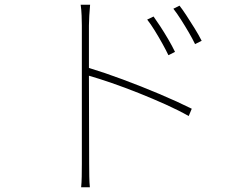

<svg xmlns="http://www.w3.org/2000/svg" viewBox="-20 -765 1040 814"><path d="M631 -695Q642 -680 659 -654Q676 -628 693 -599Q710 -570 722 -545L694 -531Q684 -552 668.5 -580Q653 -608 636 -635.5Q619 -663 604 -682ZM741 -741Q753 -726 770 -700Q787 -674 805 -645Q823 -616 835 -592L807 -578Q797 -599 781 -626.5Q765 -654 747.5 -681.5Q730 -709 715 -728ZM327 -69Q327 -78 327 -118.5Q327 -159 327 -218.5Q327 -278 327 -345Q327 -412 327 -475.5Q327 -539 327 -587.5Q327 -636 327 -657Q327 -673 326 -699Q325 -725 322 -745H362Q360 -726 358.5 -698.5Q357 -671 357 -657V-477Q423 -457 501 -428Q579 -399 656 -366.5Q733 -334 793 -304L780 -273Q738 -297 682.5 -322Q627 -347 568 -370.5Q509 -394 454 -413Q399 -432 357 -444L358 -69Q358 -43 358.5 -16.5Q359 10 361 29H324Q326 10 326.5 -16.5Q327 -43 327 -69Z"/></svg>

Font: Source Han Sans SC ExtraLight
Style: Regular
Weight: 250
Designer: Ryoko NISHIZUKA 西塚涼子 (kana, bopomofo & ideographs); Paul D. Hunt (Latin, Greek & Cyrillic); Sandoll Communications 산돌커뮤니
Foundry: Adobe
Version: Version 2.004;hotconv 1.0.118;makeotfexe 2.5.65603